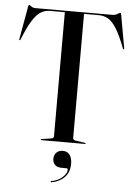

<svg xmlns="http://www.w3.org/2000/svg" viewBox="-61 -760 718 1026"><g transform="rotate(5 298.0 -247.0)"><path d="M88 -700H502Q515.5 -700 527.2 -707.2Q539 -714.5 543 -714.5Q544 -714.5 545 -713Q546 -711.5 547.5 -705L579 -529Q580.5 -522.5 577.5 -522Q574.5 -521 572.5 -526Q545.5 -597 522.5 -632.8Q499.5 -668.5 477 -680.2Q454.5 -692 430.5 -692H349.5V-26Q349.5 -15 367 -13L413.5 -6Q418.5 -5.5 418.5 -3Q418.5 0 414.5 0H181.5Q177.5 0 177.5 -3Q177.5 -5.5 182.5 -6L229 -13Q246.5 -15 246.5 -26V-692H165.5Q141 -692 118.5 -678.8Q96 -665.5 73.2 -629.8Q50.5 -594 23.5 -526Q21.5 -521 18.5 -522Q15.5 -522.5 17 -529L48.5 -705Q50 -711.5 51 -713Q52 -714.5 53 -714.5Q56 -714.5 65.5 -707.2Q75 -700 88 -700ZM303.5 138Q277 138 265.2 125Q253.5 112 253.5 94Q253.5 73 266.5 60Q279.5 47 300.5 47Q324 47 337.2 63.8Q350.5 80.5 350.5 112.5Q350.5 157 324.5 184.2Q298.5 211.5 255.5 219.5Q250.5 220.5 250 217.5Q249 214 252.5 213.5Q291 206.5 313.2 185.2Q335.5 164 335.5 146Q335.5 138 328 138Z"/></g></svg>

Font: Fraunces144ptRegular
Style: Regular
Weight: 400
Version: Version 1.000;[0bf87f6ff]